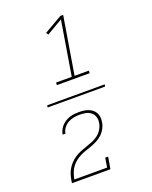

<svg xmlns="http://www.w3.org/2000/svg" viewBox="-182 -947 964 1215"><g transform="rotate(-20 300.0 -340.0)"><path d="M209 -446V-463H315L375 -828L267 -765L258 -780L379 -850H398L334 -463H430V-446ZM345 170H86Q89 148 94 127Q99 106 109.5 86Q120 66 135.5 49Q151 32 170 19.5Q189 7 210 -1.5Q231 -10 252 -17Q273 -24 294 -32.5Q315 -41 333 -55Q351 -69 363 -89Q375 -109 378 -130Q378 -130 378 -130Q378 -130 378 -131Q378 -131 378 -131Q378 -131 378 -131Q382 -151 376 -170Q370 -189 355 -201Q340 -213 320.5 -217Q301 -221 280 -221Q261 -221 241 -217.5Q221 -214 202.5 -204Q184 -194 171 -177Q158 -160 155 -140Q155 -139 155 -139Q155 -139 155 -139H136Q136 -139 136 -139.5Q136 -140 136 -140Q138 -155 145.5 -169.5Q153 -184 164 -196Q175 -208 189.5 -216.5Q204 -225 219 -230Q234 -235 249.5 -236.5Q265 -238 280 -238Q297 -238 313 -236Q329 -234 343.5 -228.5Q358 -223 370 -213.5Q382 -204 389.5 -190.5Q397 -177 398.5 -160.5Q400 -144 397 -128Q394 -107 384 -88Q374 -69 358.5 -53.5Q343 -38 323.5 -27.5Q304 -17 284.5 -9.5Q265 -2 244.5 4.5Q224 11 204.5 20.5Q185 30 168 43.5Q151 57 138.5 74.5Q126 92 119 112.5Q112 133 108 153H329L339 90H359ZM105 -333 108 -347H495L492 -333Z"/></g></svg>

Font: Iosevka Curly Slab ThEx
Style: Italic
Weight: 100
Width: 7
Italic angle: -9°
Monospace: yes
Designer: Belleve Invis
Foundry: Belleve Invis
Version: Version 11.1.0; ttfautohint (v1.8.3)